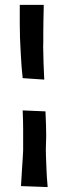

<svg xmlns="http://www.w3.org/2000/svg" viewBox="-20 -758 272 773"><path d="M59.6 -738.3H156.2Q155.3 -699.2 154.8 -670.9Q154.3 -642.6 154.3 -624V-586.9Q153.3 -571.3 154.3 -549.8Q154.3 -531.2 155.3 -503.4Q156.2 -475.6 158.2 -437.5L71.3 -443.4Q68.4 -467.8 66.9 -489.3Q65.4 -510.7 64.5 -527.3Q63.5 -545.9 62.5 -563.5Q61.5 -581.1 60.5 -606.4Q59.6 -627.9 59.6 -660.6Q59.6 -693.4 59.6 -738.3ZM71.3 -313.5 163.1 -309.6Q166 -248 166 -210.9Q166 -190.4 165 -173.8Q164.1 -157.2 165 -131.8Q166 -110.4 167 -79.1Q168 -47.9 171.9 -4.9L64.5 -8.8Q66.4 -46.9 68.4 -73.7Q70.3 -100.6 71.3 -118.2Q72.3 -138.7 73.2 -152.3V-188.5Q73.2 -208 73.2 -238.3Q73.2 -268.6 71.3 -313.5Z"/></svg>

Font: Lakki Reddy
Style: Regular
Weight: 400
Designer: Appaji Ambarisha Darbha
Version: Version 1.0.4; ttfautohint (v1.2.42-39fb)